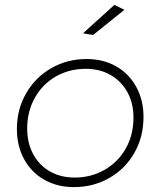

<svg xmlns="http://www.w3.org/2000/svg" viewBox="-20 -763 655 784"><path d="M447 -743 488 -723 360 -620 319 -627ZM566 -286Q566 -204 528.5 -138.5Q491 -73 426 -36Q361 1 282 1Q214 1 161 -29Q108 -59 78.5 -113Q49 -167 49 -236Q49 -317 87 -382.5Q125 -448 190 -485Q255 -522 333 -522Q402 -522 454.5 -492Q507 -462 536.5 -408Q566 -354 566 -286ZM91 -238Q91 -179 115.5 -133.5Q140 -88 184 -63Q228 -38 285 -38Q352 -38 407 -69.5Q462 -101 493.5 -156.5Q525 -212 525 -283Q525 -341 500.5 -386Q476 -431 432 -456.5Q388 -482 330 -482Q263 -482 208.5 -451Q154 -420 122.5 -364Q91 -308 91 -238Z"/></svg>

Font: TypoPRO Montserrat
Style: Italic
Weight: 275
Italic angle: -11.3°
Designer: Julieta Ulanovsky
Foundry: Julieta Ulanovsky
Version: Version 6.001